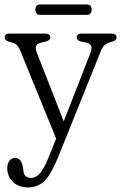

<svg xmlns="http://www.w3.org/2000/svg" viewBox="-20 -600 542 860"><path d="M201 96.5 231.5 21 71 -372.5Q62.5 -393.5 52.2 -400.8Q42 -408 19.5 -413.5Q1 -419.5 1 -432Q1 -449.5 22.5 -449.5H184Q205.5 -449.5 205.5 -432.5Q205.5 -419.5 185 -414L164.5 -409Q144.5 -404 141 -393.2Q137.5 -382.5 146.5 -360L265.5 -56.5L385.5 -364Q400 -401.5 367.5 -409L343 -414Q323.5 -419 323.5 -432.5Q323.5 -449.5 345.5 -449.5H480.5Q502 -449.5 502 -432.5Q502 -427 498.5 -422.2Q495 -417.5 484 -414Q460 -408 449.5 -399Q439 -390 430.5 -368.5L242 100Q209.5 180.5 179.5 210Q149.5 239.5 107 239.5Q61.5 239.5 37 213.8Q12.5 188 12.5 154Q12.5 133 22 120.2Q31.5 107.5 47 107.5Q75 107.5 82 146.5L84.5 161.5Q85.5 181 95.2 189Q105 197 118.5 197Q141.5 197 160.2 175Q179 153 201 96.5ZM138.5 -557Q138.5 -580 161 -580H368Q390.5 -580 390.5 -557Q390.5 -533.5 368 -533.5H161Q138.5 -533.5 138.5 -557Z"/></svg>

Font: Fraunces 72pt SuperSoft Light
Style: Regular
Weight: 300
Version: Version 1.000;[0bf87f6ff]